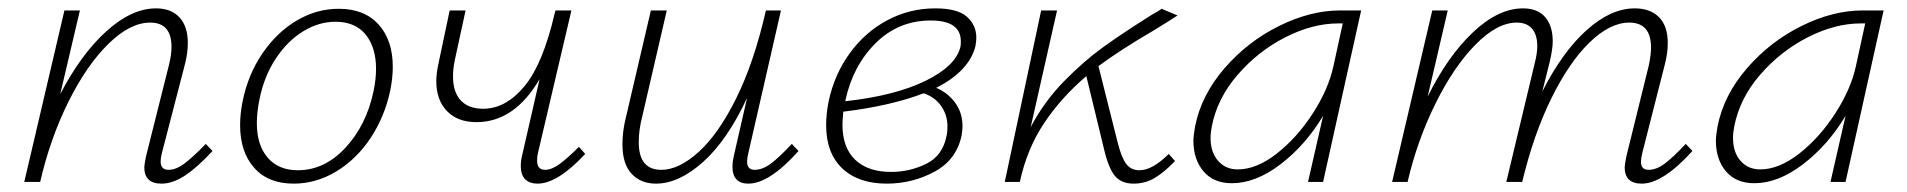

<svg xmlns="http://www.w3.org/2000/svg" viewBox="-20 -435 4559 459"><path d="M488 -74Q452 -35 422.5 -15.5Q393 4 366 4Q325 4 325 -35Q325 -41 329 -61L384 -280Q390 -304 390 -323Q390 -381 339 -381Q291 -381 239 -330Q187 -279 143.5 -191.5Q100 -104 76 0H38L134 -410H171L124 -210Q174 -306 234.5 -360.5Q295 -415 353 -415Q389 -415 409 -393.5Q429 -372 429 -332Q429 -308 422 -281L367 -69Q364 -57 364 -49Q364 -29 383 -29Q401 -29 421.5 -44.5Q442 -60 472 -91Z M554 -136Q554 -163 560 -193Q573 -257 607.5 -307.5Q642 -358 689.5 -386Q737 -414 790 -414Q851 -414 885 -376.5Q919 -339 919 -275Q919 -249 913 -219Q900 -157 866.5 -106Q833 -55 784.5 -25.5Q736 4 682 4Q621 4 587.5 -34Q554 -72 554 -136ZM873 -217Q879 -246 879 -270Q879 -322 854 -352.5Q829 -383 782 -383Q742 -383 704.5 -360Q667 -337 639 -294.5Q611 -252 600 -196Q594 -166 594 -141Q594 -88 620 -58Q646 -28 692 -28Q756 -28 806 -82Q856 -136 873 -217Z M1379 -67Q1313 4 1265 4Q1246 4 1235.5 -6.5Q1225 -17 1225 -38Q1225 -52 1229 -67L1270 -246Q1210 -143 1119 -143Q1074 -143 1048.5 -169.5Q1023 -196 1023 -241Q1023 -259 1028 -282L1055 -410H1093L1067 -290Q1063 -271 1063 -252Q1063 -215 1081.5 -195Q1100 -175 1135 -175Q1189 -175 1233.5 -228.5Q1278 -282 1306 -403L1308 -410H1346L1266 -69Q1264 -62 1264 -51Q1264 -29 1283 -29Q1299 -29 1318 -43Q1337 -57 1364 -84Z M1889 -74Q1819 4 1769 4Q1731 4 1731 -37Q1731 -48 1734 -61L1766 -201Q1719 -100 1661 -48Q1603 4 1548 4Q1512 4 1490 -19.5Q1468 -43 1468 -90Q1468 -121 1476 -153L1536 -410H1574L1515 -155Q1507 -124 1507 -95Q1507 -29 1561 -29Q1603 -29 1650.5 -72Q1698 -115 1740.5 -201Q1783 -287 1811 -410H1847L1769 -69Q1766 -57 1766 -49Q1766 -29 1784 -29Q1803 -29 1823 -44Q1843 -59 1873 -91Z M2218 -225Q2245 -214 2263 -190Q2281 -166 2281 -133Q2281 -126 2279 -112Q2267 -53 2214 -24.5Q2161 4 2100 4Q2032 4 1993.5 -32.5Q1955 -69 1955 -136Q1955 -163 1961 -193Q1975 -258 2012 -308.5Q2049 -359 2102 -387Q2155 -415 2216 -415Q2269 -415 2291.5 -395Q2314 -375 2314 -345Q2314 -337 2312 -325Q2297 -265 2218 -225ZM2277 -336Q2277 -386 2205 -386Q2128 -386 2073.5 -332Q2019 -278 2001 -195V-193Q2119 -206 2192 -241.5Q2265 -277 2276 -323Q2277 -326 2277 -336ZM2245 -133Q2245 -160 2230 -181.5Q2215 -203 2188 -212Q2110 -182 1996 -168Q1994 -146 1994 -137Q1994 -82 2024.5 -53Q2055 -24 2110 -24Q2155 -24 2194.5 -43.5Q2234 -63 2243 -111Q2245 -118 2245 -133Z M2774 -67 2789 -50Q2762 -22 2739.5 -9Q2717 4 2690 4Q2660 4 2644.5 -15.5Q2629 -35 2618 -84L2577 -253Q2517 -202 2476 -140.5Q2435 -79 2418 0H2382L2469 -410H2507L2444 -131Q2476 -192 2523.5 -240.5Q2571 -289 2617.5 -322.5Q2664 -356 2734 -400Q2739 -403 2744.5 -406Q2750 -409 2757 -414L2795 -398Q2785 -391 2736 -361Q2662 -318 2606 -277L2652 -94Q2661 -58 2672.5 -43Q2684 -28 2704 -28Q2735 -28 2774 -67Z M3234 -410 3143 0H3107L3143 -158Q3101 -88 3041.5 -42.5Q2982 3 2925 3Q2881 3 2857 -25.5Q2833 -54 2833 -99Q2833 -109 2837 -133Q2852 -208 2907.5 -272Q2963 -336 3038 -373Q3113 -410 3183 -410ZM3168 -278 3190 -379H3179Q3118 -379 3053 -346Q2988 -313 2939 -256.5Q2890 -200 2877 -133Q2874 -118 2874 -105Q2874 -71 2892 -50.5Q2910 -30 2939 -30Q2984 -30 3032.5 -68Q3081 -106 3118.5 -164Q3156 -222 3168 -278Z M4026 -74Q3955 4 3905 4Q3864 4 3864 -35Q3864 -41 3868 -61L3922 -280Q3927 -305 3927 -321Q3927 -381 3875 -381Q3829 -381 3780 -333.5Q3731 -286 3688.5 -199.5Q3646 -113 3619 0H3581L3649 -284Q3655 -307 3655 -325Q3655 -352 3642.5 -366.5Q3630 -381 3606 -381Q3559 -381 3507 -328Q3455 -275 3411.5 -187Q3368 -99 3345 0H3308L3404 -410H3441L3393 -204Q3441 -301 3501.5 -358Q3562 -415 3621 -415Q3656 -415 3674 -394Q3692 -373 3692 -336Q3692 -318 3685 -288L3667 -216Q3715 -311 3773 -363Q3831 -415 3888 -415Q3925 -415 3946 -394Q3967 -373 3967 -332Q3967 -308 3960 -281L3906 -69Q3903 -57 3903 -48Q3903 -29 3921 -29Q3940 -29 3960 -44Q3980 -59 4010 -91Z M4483 -410 4392 0H4356L4392 -158Q4350 -88 4290.5 -42.5Q4231 3 4174 3Q4130 3 4106 -25.5Q4082 -54 4082 -99Q4082 -109 4086 -133Q4101 -208 4156.5 -272Q4212 -336 4287 -373Q4362 -410 4432 -410ZM4417 -278 4439 -379H4428Q4367 -379 4302 -346Q4237 -313 4188 -256.5Q4139 -200 4126 -133Q4123 -118 4123 -105Q4123 -71 4141 -50.5Q4159 -30 4188 -30Q4233 -30 4281.5 -68Q4330 -106 4367.5 -164Q4405 -222 4417 -278Z"/></svg>

Font: Ysabeau Light
Style: Italic
Weight: 300
Italic angle: -12°
Designer: Christian Thalmann (Catharsis Fonts)
Version: Version 0.003